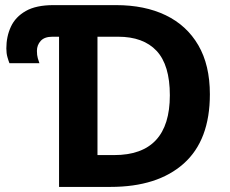

<svg xmlns="http://www.w3.org/2000/svg" viewBox="-20 -734 902 754"><path d="M211.9 0V-589.8H186Q154.8 -589.8 139.9 -573.5Q125 -557.1 125 -534.2Q125 -517.1 128.4 -505.4Q131.8 -493.7 134.8 -485.8H17.1Q13.7 -494.1 9.3 -509.3Q4.9 -524.4 4.9 -543.9Q4.9 -590.3 22.7 -628.9Q40.5 -667.5 81.1 -690.7Q121.6 -713.9 189.9 -713.9H436Q548.3 -713.9 630.9 -674.1Q713.4 -634.3 758.8 -556.4Q804.2 -478.5 804.2 -363.8Q804.2 -183.1 701.4 -91.6Q598.6 0 414.1 0ZM362.8 -125H428.2Q647 -125 647 -359.9Q647 -478.5 595 -534.2Q543 -589.8 443.8 -589.8H362.8Z"/></svg>

Font: Open Sans
Style: Bold
Weight: 700
Designer: Monotype Design Team
Foundry: Monotype Imaging Inc.
Version: Version 3.000; ttfautohint (v1.8.4)